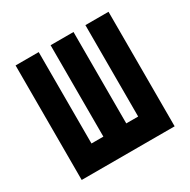

<svg xmlns="http://www.w3.org/2000/svg" viewBox="-124 -637 748 755"><g transform="rotate(-30 250.0 -260.0)"><path d="M39 0V-520H144V-105H198V-520H302V-105H356V-520H461V0Z"/></g></svg>

Font: Iosevka Extrabold
Style: Regular
Weight: 800
Monospace: yes
Designer: Belleve Invis
Foundry: Belleve Invis
Version: Version 32.5.0; ttfautohint (v1.8.4)